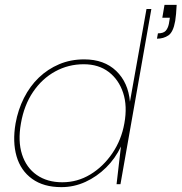

<svg xmlns="http://www.w3.org/2000/svg" viewBox="-20 -757 746 789"><path d="M232 12Q159 12 112 -22Q65 -56 48 -115Q31 -174 44 -250Q54 -306 78.5 -354.5Q103 -403 139.5 -438Q176 -473 223 -493Q270 -513 326 -513Q408 -513 457.5 -465.5Q507 -418 514 -339L582 -720H602L475 0H459L477 -155Q454 -106 416 -68.5Q378 -31 331 -9.5Q284 12 232 12ZM236 -8Q298 -8 351 -40Q404 -72 441.5 -127Q479 -182 491 -250Q504 -321 486 -375.5Q468 -430 426.5 -461.5Q385 -493 324 -493Q261 -493 207 -463.5Q153 -434 116 -379.5Q79 -325 66 -250Q53 -177 70.5 -122.5Q88 -68 131 -38Q174 -8 236 -8ZM625 -598 629 -620Q651 -620 660.5 -630Q670 -640 674 -659L678 -684H647L656 -737H706Q705 -715 703.5 -700Q702 -685 700 -671Q692 -625 672 -611.5Q652 -598 625 -598Z"/></svg>

Font: DM Sans 18pt Thin
Style: Italic
Weight: 250
Italic angle: -10°
Designer: Colophon Foundry, Jonny Pinhorn
Foundry: Colophon Foundry
Version: Version 4.004;gftools[0.9.30]